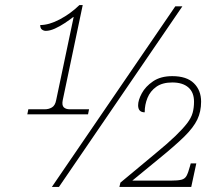

<svg xmlns="http://www.w3.org/2000/svg" viewBox="-20 -739 873 759"><path d="M88 -287 92 -307H157Q173 -307 185.5 -314.5Q198 -322 202 -343L271 -671L270 -672Q256 -661 236.5 -648Q217 -635 197 -626Q177 -617 161 -617Q153 -617 146 -622Q139 -627 139 -640Q174 -640 216.5 -662.5Q259 -685 294 -719H307L228 -343Q224 -323 232 -315Q240 -307 256 -307H332L328 -287ZM185 0 673 -714H701L213 0ZM452 0 456 -17 593 -131Q643 -172 673 -201Q703 -230 719.5 -251.5Q736 -273 741.5 -293Q747 -313 747 -337Q747 -374 724.5 -393.5Q702 -413 661 -413Q622 -413 598 -396Q574 -379 563 -352Q552 -325 552 -295Q526 -295 526 -323Q526 -343 540.5 -370Q555 -397 585 -417.5Q615 -438 661 -438Q718 -438 746.5 -410Q775 -382 775 -337Q775 -298 760 -266.5Q745 -235 709 -199.5Q673 -164 609 -112L503 -25H655Q683 -25 697 -28.5Q711 -32 717.5 -44Q724 -56 731 -82L734 -93H756L736 0Z"/></svg>

Font: Noto Serif Thin
Style: Italic
Weight: 100
Italic angle: -12°
Designer: Monotype Design Team
Foundry: Monotype Imaging Inc.
Version: Version 2.014; ttfautohint (v1.8.4.7-5d5b)